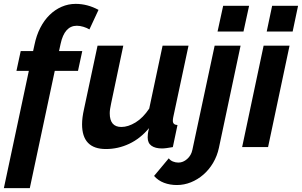

<svg xmlns="http://www.w3.org/2000/svg" viewBox="-41 -760 1560 992"><path d="M108 -394H44L66 -496H130L137 -528Q147 -577 167 -616Q187 -655 215 -682.5Q243 -710 277.5 -725Q312 -740 350 -740Q411 -740 468 -709L421 -608Q408 -616 390 -621.5Q372 -627 356 -627Q292 -627 272 -533L264 -496H384L362 -394H242L113 212H-21Z M506 10Q383 10 383 -118Q383 -135 385.5 -154.5Q388 -174 393 -196L463 -524H596L533 -225Q530 -210 528 -198Q526 -186 526 -175Q526 -104 586 -104Q621 -104 659.5 -127.5Q698 -151 730 -199L799 -524H933L854 -154Q853 -149 852.5 -144.5Q852 -140 852 -136Q852 -115 876 -114L852 0Q834 3 820.5 5Q807 7 796 7Q761 7 741.5 -7Q722 -21 722 -50Q722 -58 723 -68Q724 -78 729 -98Q684 -44 626.5 -17Q569 10 506 10Z M873 196Q837 196 806.5 184.5Q776 173 755 149L831 58Q839 69 852.5 74.5Q866 80 881 80Q905 80 926 61.5Q947 43 953 14L1068 -524H1202L1090 4Q1081 46 1060 81.5Q1039 117 1009.5 142.5Q980 168 945 182Q910 196 873 196ZM1112 -730H1246L1217 -597H1083Z M1321 -524H1455L1344 0H1210ZM1365 -730H1499L1471 -597H1337Z"/></svg>

Font: PTCRaleway
Style: Bold Italic
Weight: 700
Italic angle: -12°
Designer: Matt McInerney, Pablo Impallari, Rodrigo Fuenzalida
Foundry: Matt McInerney, Pablo Impallari, Rodrigo Fuenzalida
Version: Version 3.000g; ttfautohint (v1.5) -l 8 -r 28 -G 28 -x 14 -D